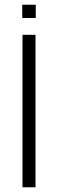

<svg xmlns="http://www.w3.org/2000/svg" viewBox="-20 -791 245 811"><path d="M74 -715V-771H131V-715ZM75 0V-644H130V0Z"/></svg>

Font: Kanit ExtraLight
Style: Regular
Weight: 275
Designer: Katatrad Team
Foundry: CadsonDemak
Version: Version 2.000; ttfautohint (v1.8.3)